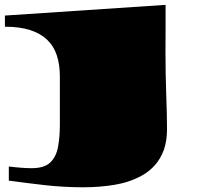

<svg xmlns="http://www.w3.org/2000/svg" viewBox="-29 -545 843 790"><path d="M313 225.6Q232.9 225.6 153.8 216.6Q74.7 207.5 7.3 198.2V140.1Q36.1 143.6 59.3 145.3Q82.5 147 101.6 147Q152.8 147 177.5 123.8Q202.1 100.6 209.7 59.8Q217.3 19 217.3 -32.7V-230.5Q217.3 -279.3 204.6 -317.6Q191.9 -356 164.6 -381.8Q137.2 -407.7 94.5 -421.4Q51.8 -435.1 -8.8 -435.1V-481L652.3 -524.9V-438L651.9 -330.6Q651.9 -239.7 655 -155Q658.2 -70.3 658.2 -13.2Q658.2 34.2 645.5 70.8Q632.3 107.4 608.9 134Q585.4 160.6 553.2 178.2Q502.9 205.6 441.4 215.6Q379.9 225.6 313 225.6Z"/></svg>

Font: Asset
Style: Regular
Weight: 400
Version: Version 1.003; ttfautohint (v1.8.4.7-5d5b)